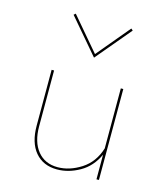

<svg xmlns="http://www.w3.org/2000/svg" viewBox="-103 -746 715 828"><g transform="rotate(15 255.0 -332.0)"><path d="M389 -660 258 -504 125 -660 133 -667 258 -520 381 -667ZM404 -406H415V0H404V-110Q378 -53 328.5 -25Q279 3 228 3Q166 3 130.5 -39Q95 -81 95 -157V-406H106V-157Q106 -87 138.5 -47Q171 -7 228 -7Q281 -7 332.5 -40Q384 -73 404 -138Z"/></g></svg>

Font: EauTest Hairline
Style: Regular
Weight: 250
Designer: Christian Thalmann (Catharsis Fonts)
Version: Version 0.001;PS 000.001;hotconv 1.0.88;makeotf.lib2.5.64775